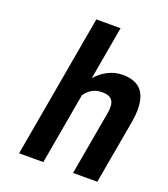

<svg xmlns="http://www.w3.org/2000/svg" viewBox="-137 -848 830 946"><g transform="rotate(20 278.0 -375.0)"><path d="M355 -423C409 -423 426 -395 415 -334L356 0H483L542 -333C564 -460 534 -538 422 -538C363 -538 318 -509 283 -471L332 -750H205L73 0H200L266 -375C286 -404 315 -423 355 -423Z"/></g></svg>

Font: Asimov
Style: NarIt
Weight: 500
Designer: Google
Version: Version 2.000980; 2014